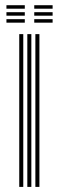

<svg xmlns="http://www.w3.org/2000/svg" viewBox="-20 -734 230 754"><path d="M118.9 0V-600H134.8V0ZM55.6 0V-600H71.4V0ZM87.3 0V-600H103.1V0ZM114.5 -699.8V-713.5H186.6V-699.8ZM5.3 -645V-658.7H77.4V-645ZM5.3 -672.4V-686.1H77.4V-672.4ZM5.3 -699.8V-713.5H77.4V-699.8ZM114.5 -645V-658.7H186.6V-645ZM114.5 -672.4V-686.1H186.6V-672.4Z"/></svg>

Font: Big Shoulders Inline Text Thin
Style: Regular
Weight: 100
Designer: Patric King
Foundry: XO Type Co
Version: Version 2.002